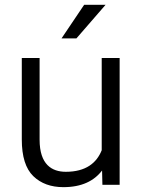

<svg xmlns="http://www.w3.org/2000/svg" viewBox="-20 -770 590 800"><path d="M478.5 0V-528.3H403.8V-144C382.8 -91.3 337.9 -54.2 254.4 -54.2C196.3 -54.2 145 -84 145 -188V-528.3H70.8V-189C70.8 -117.7 86.9 -66.9 118.7 -36.1C150.4 -5.4 192.4 9.8 244.1 9.8C320.3 9.8 372.1 -16.1 405.3 -59.6L406.7 0ZM298.3 -609.9 419.9 -750H330.6L236.3 -609.9Z"/></svg>

Font: Vazirmatn Light
Style: Regular
Weight: 300
Designer: Saber Rastikerdar
Foundry: Saber Rastikerdar
Version: Version 33.003